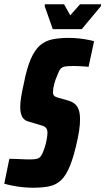

<svg xmlns="http://www.w3.org/2000/svg" viewBox="-46 -874 495 902"><path d="M108 8Q87 8 62 5.5Q37 3 14 -1.5Q-9 -6 -26 -11L-2 -128Q18 -128 36 -127Q54 -126 69 -125.5Q84 -125 94 -125Q116 -125 127.5 -128Q139 -131 146 -140.5Q153 -150 159 -167Q162 -174 164.5 -182.5Q167 -191 169.5 -200.5Q172 -210 173.5 -219.5Q175 -229 176 -237Q177 -245 177 -250Q177 -261 174 -267.5Q171 -274 164 -278.5Q157 -283 145 -286L88 -303Q68 -308 58.5 -325Q49 -342 49 -371Q49 -392 53.5 -419.5Q58 -447 66 -482Q80 -554 98.5 -596.5Q117 -639 141.5 -660.5Q166 -682 199.5 -689Q233 -696 277 -696Q304 -696 328.5 -693Q353 -690 370.5 -686.5Q388 -683 396 -680L370 -560Q365 -561 355 -561.5Q345 -562 331.5 -563Q318 -564 300 -564Q273 -564 259 -561.5Q245 -559 237.5 -549.5Q230 -540 222 -517Q219 -511 215.5 -501.5Q212 -492 209 -481Q206 -470 204.5 -460Q203 -450 203 -441Q203 -430 208 -424.5Q213 -419 224 -416L273 -402Q291 -397 303.5 -387.5Q316 -378 323 -360.5Q330 -343 330 -313Q330 -302 329 -288Q328 -274 325.5 -258Q323 -242 319 -223Q302 -142 283 -95.5Q264 -49 240.5 -27Q217 -5 184.5 1.5Q152 8 108 8ZM202 -737 164 -845 165 -854H255L284 -802L330 -854H429L428 -845L338 -737Z"/></svg>

Font: Saira ExtraCondensed Black
Style: Italic
Weight: 900
Width: 2
Italic angle: -12°
Designer: Hector Gatti with collaboration of the Omnibus-Type team
Foundry: Omnibus-Type
Version: Version 1.101